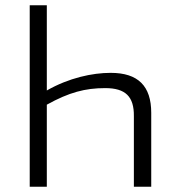

<svg xmlns="http://www.w3.org/2000/svg" viewBox="-20 -710 659 730"><path d="M158 -690H93V0H158V-312C243 -359 304 -375 380 -375C457 -375 490 -343 489 -268V0H555V-281C555 -383 505 -433 401 -433C331 -433 242 -414 158 -366Z"/></svg>

Font: SnT
Style: Regular
Weight: 300
Designer: Natanael Gama
Version: Version 1.001;PS 001.001;hotconv 1.0.70;makeotf.lib2.5.58329